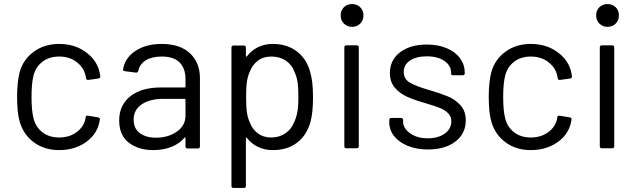

<svg xmlns="http://www.w3.org/2000/svg" viewBox="-20 -730 3134 944"><path d="M77 -131Q64 -175 64 -255Q64 -327 77 -377Q95 -439 147 -476.5Q199 -514 271 -514Q344 -514 397.5 -477Q451 -440 467 -385Q472 -367 473 -355V-353Q473 -346 464 -344L414 -337H412Q405 -337 403 -346L400 -361Q391 -399 356 -425.5Q321 -452 271 -452Q221 -452 187.5 -425.5Q154 -399 144 -355Q135 -317 135 -254Q135 -188 144 -152Q154 -107 187.5 -80.5Q221 -54 271 -54Q320 -54 355.5 -79.5Q391 -105 400 -145V-149L401 -153Q402 -163 413 -161L462 -153Q472 -151 471 -142L467 -122Q452 -64 398 -28Q344 8 271 8Q199 8 147.5 -29.5Q96 -67 77 -131Z M963 -346V-10Q963 0 953 0H902Q892 0 892 -10V-51Q892 -53 890.5 -54Q889 -55 887 -53Q862 -23 822 -7.5Q782 8 733 8Q662 8 614 -28Q566 -64 566 -138Q566 -213 620.5 -256.5Q675 -300 772 -300H888Q892 -300 892 -304V-342Q892 -393 863.5 -422.5Q835 -452 775 -452Q727 -452 697 -433.5Q667 -415 660 -382Q657 -372 648 -373L594 -380Q583 -382 585 -388Q593 -444 645 -479Q697 -514 775 -514Q865 -514 914 -468Q963 -422 963 -346ZM892 -162V-240Q892 -244 888 -244H783Q717 -244 677 -217Q637 -190 637 -142Q637 -98 667.5 -75.5Q698 -53 747 -53Q806 -53 849 -82.5Q892 -112 892 -162Z M1519 -253Q1519 -173 1506 -129Q1488 -65 1440.5 -28.5Q1393 8 1321 8Q1282 8 1249 -7.5Q1216 -23 1194 -52Q1192 -54 1190.5 -53.5Q1189 -53 1189 -51V184Q1189 194 1179 194H1128Q1118 194 1118 184V-496Q1118 -506 1128 -506H1179Q1189 -506 1189 -496V-454Q1189 -452 1190.5 -451.5Q1192 -451 1194 -453Q1216 -482 1248.5 -498Q1281 -514 1321 -514Q1391 -514 1438.5 -478Q1486 -442 1504 -380Q1519 -332 1519 -253ZM1447 -253Q1447 -300 1443 -326.5Q1439 -353 1429 -374Q1417 -410 1386.5 -431Q1356 -452 1314 -452Q1274 -452 1247 -431Q1220 -410 1207 -375Q1198 -355 1194 -328Q1190 -301 1190 -253Q1190 -205 1194 -177.5Q1198 -150 1208 -129Q1220 -95 1247.5 -74.5Q1275 -54 1313 -54Q1353 -54 1382.5 -74Q1412 -94 1425 -127Q1436 -149 1441.5 -176.5Q1447 -204 1447 -253Z M1655 -654Q1655 -679 1671 -694.5Q1687 -710 1711 -710Q1735 -710 1751 -694.5Q1767 -679 1767 -654Q1767 -630 1751 -614Q1735 -598 1711 -598Q1687 -598 1671 -614Q1655 -630 1655 -654ZM1673 -11V-497Q1673 -507 1683 -507H1734Q1744 -507 1744 -497V-11Q1744 -1 1734 -1H1683Q1673 -1 1673 -11Z M1894 -128V-140Q1894 -150 1904 -150H1952Q1956 -150 1959 -147.5Q1962 -145 1962 -141V-132Q1962 -99 1996.5 -74.5Q2031 -50 2083 -50Q2135 -50 2167 -73.5Q2199 -97 2199 -133Q2199 -158 2182.5 -174Q2166 -190 2143.5 -199Q2121 -208 2074 -222Q2018 -238 1982 -254Q1946 -270 1921.5 -298.5Q1897 -327 1897 -371Q1897 -435 1947 -473Q1997 -511 2079 -511Q2134 -511 2176.5 -493Q2219 -475 2242 -443.5Q2265 -412 2265 -373V-370Q2265 -360 2255 -360H2208Q2198 -360 2198 -367V-373Q2198 -407 2165.5 -430Q2133 -453 2078 -453Q2027 -453 1996 -432.5Q1965 -412 1965 -376Q1965 -342 1995 -324Q2025 -306 2088 -288Q2146 -271 2182 -256Q2218 -241 2244 -212.5Q2270 -184 2270 -138Q2270 -73 2219 -34Q2168 5 2084 5Q2028 5 1984.5 -13Q1941 -31 1917.5 -61Q1894 -91 1894 -128Z M2396 -131Q2383 -175 2383 -255Q2383 -327 2396 -377Q2414 -439 2466 -476.5Q2518 -514 2590 -514Q2663 -514 2716.5 -477Q2770 -440 2786 -385Q2791 -367 2792 -355V-353Q2792 -346 2783 -344L2733 -337H2731Q2724 -337 2722 -346L2719 -361Q2710 -399 2675 -425.5Q2640 -452 2590 -452Q2540 -452 2506.5 -425.5Q2473 -399 2463 -355Q2454 -317 2454 -254Q2454 -188 2463 -152Q2473 -107 2506.5 -80.5Q2540 -54 2590 -54Q2639 -54 2674.5 -79.5Q2710 -105 2719 -145V-149L2720 -153Q2721 -163 2732 -161L2781 -153Q2791 -151 2790 -142L2786 -122Q2771 -64 2717 -28Q2663 8 2590 8Q2518 8 2466.5 -29.5Q2415 -67 2396 -131Z M2911 -654Q2911 -679 2927 -694.5Q2943 -710 2967 -710Q2991 -710 3007 -694.5Q3023 -679 3023 -654Q3023 -630 3007 -614Q2991 -598 2967 -598Q2943 -598 2927 -614Q2911 -630 2911 -654ZM2929 -11V-497Q2929 -507 2939 -507H2990Q3000 -507 3000 -497V-11Q3000 -1 2990 -1H2939Q2929 -1 2929 -11Z"/></svg>

Font: Amber EN
Style: Regular
Weight: 400
Designer: Jeremy Tribby
Foundry: Tribby Type Co.
Version: Version 1.403 November 24, 2021